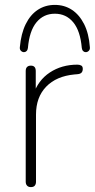

<svg xmlns="http://www.w3.org/2000/svg" viewBox="-20 -758 387 784"><path d="M106 6Q96 6 90.5 0Q85 -6 85 -16V-468Q85 -479 90.5 -484.5Q96 -490 106 -490Q116 -490 121 -484.5Q126 -479 126 -468V-371H116Q135 -430 183.5 -462Q232 -494 296 -494Q305 -494 311.5 -490.5Q318 -487 318 -477Q318 -467 313 -461.5Q308 -456 296 -455L284 -454Q210 -447 168.5 -404Q127 -361 127 -290V-16Q127 -6 122 0Q117 6 106 6ZM78 -545Q71 -545 65.5 -550.5Q60 -556 61 -565Q66 -621 85 -659.5Q104 -698 134.5 -718Q165 -738 204 -738Q243 -738 273.5 -718Q304 -698 323.5 -659.5Q343 -621 347 -565Q348 -556 342.5 -550.5Q337 -545 330 -545Q324 -545 319.5 -549.5Q315 -554 314 -562Q308 -632 279 -667Q250 -702 204 -702Q158 -702 129 -667Q100 -632 94 -562Q93 -554 88.5 -549.5Q84 -545 78 -545Z"/></svg>

Font: Nunito ExtraLight
Style: Regular
Weight: 200
Designer: Vernon Adams
Foundry: Vernon Adams
Version: Version 3.602